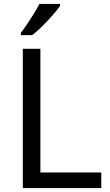

<svg xmlns="http://www.w3.org/2000/svg" viewBox="-20 -964 564 984"><path d="M97 0V-714H187V-80H499V0ZM288 -934Q276 -916 251 -887.5Q226 -859 197.5 -830.5Q169 -802 145 -784H87V-796Q102 -815 119.5 -841Q137 -867 154 -894.5Q171 -922 182 -944H288Z"/></svg>

Font: Noto Sans Limbu
Style: Regular
Weight: 400
Designer: Monotype Design Team
Foundry: Monotype Imaging Inc.
Version: Version 2.004; ttfautohint (v1.8.4.7-5d5b)